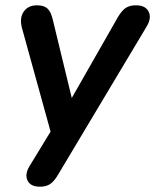

<svg xmlns="http://www.w3.org/2000/svg" viewBox="-20 -517 586 725"><path d="M131 188Q95 188 84 164.5Q73 141 91 111L171 -20L63 -411Q53 -449 69.5 -473Q86 -497 120 -497Q146 -497 159.5 -484.5Q173 -472 180 -440L251 -147L425 -452Q439 -476 454 -486.5Q469 -497 493 -497Q529 -497 541 -473.5Q553 -450 535 -419L199 143Q185 167 170 177.5Q155 188 131 188Z"/></svg>

Font: Nunito
Style: Bold Italic
Weight: 700
Italic angle: -9°
Designer: Vernon Adams
Foundry: Vernon Adams
Version: Version 3.601; ttfautohint (v1.8.2.53-6de2)